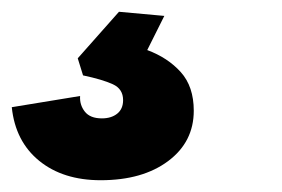

<svg xmlns="http://www.w3.org/2000/svg" viewBox="-65 -43 478 326"><path d="M106 263Q42 263 1.5 230Q-39 197 -45 139L71 120Q70 135 79 146.5Q88 158 108 158Q124 158 134 150Q144 142 144 127Q144 108 126.5 100Q109 92 76 85L67 56L137 -23L214 -16L185 42Q220 55 242 79.5Q264 104 264 145Q264 198 220.5 230.5Q177 263 106 263Z"/></svg>

Font: Mona Sans ExtraLight Black
Style: Italic
Weight: 900
Italic angle: -11.6951°
Version: Version 2.000